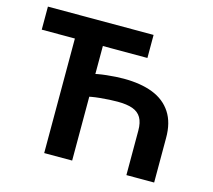

<svg xmlns="http://www.w3.org/2000/svg" viewBox="-101 -830 1057 953"><g transform="rotate(15 427.0 -353.5)"><path d="M574.9 -588.6H31.9V-707H574.9ZM624.6 0V-228.6Q624.6 -270 610.3 -294.5Q596.1 -319 566.4 -329.9Q536.7 -340.7 488.4 -340.7Q449.6 -340.7 399.8 -335.9Q349.9 -331.1 320.4 -321.6V-438.3Q351.7 -448.3 401.2 -453.6Q450.7 -458.9 488.4 -458.9Q576.1 -458.9 638.3 -434.7Q700.5 -410.4 734.1 -358.9Q767.7 -307.4 767.2 -228.6V0ZM202.2 0V-707H345.9V0Z"/></g></svg>

Font: Pretendard Std Variable
Style: Regular
Weight: 400
Designer: Base glyphs from Inter by Rasmus Andersson; Hangeul glyphs from Noto Sans CJK(Source Han Sans) by Jang Soo-young and Kan
Foundry: Kil Hyung-jin
Version: Version 1.309;Glyphs 3.2 (3225)